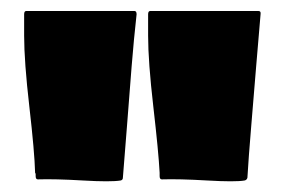

<svg xmlns="http://www.w3.org/2000/svg" viewBox="-20 -649 521 350"><path d="M28 -629H225Q229 -629 229 -623Q224 -578 220 -528.5Q216 -479 211.5 -419.5Q207 -360 204 -325Q204 -321 200 -320Q182 -317 131 -320Q80 -323 49 -322Q45 -322 45 -328Q45 -329 45 -331Q45 -333 44 -334Q43 -372 33.5 -454.5Q24 -537 24 -584V-623Q24 -629 28 -629ZM254 -629H451Q456 -629 455 -623Q451 -578 447 -528.5Q443 -479 438 -419.5Q433 -360 431 -325Q430 -321 426 -320Q409 -317 357.5 -320Q306 -323 275 -322Q271 -322 271 -328Q271 -329 271 -331Q271 -333 271 -334Q269 -372 259.5 -454.5Q250 -537 250 -584V-623Q250 -629 254 -629Z"/></svg>

Font: Cubao Free 
Style: Regular
Weight: 400
Designer: Aaron Amar
Version: Version 001.001